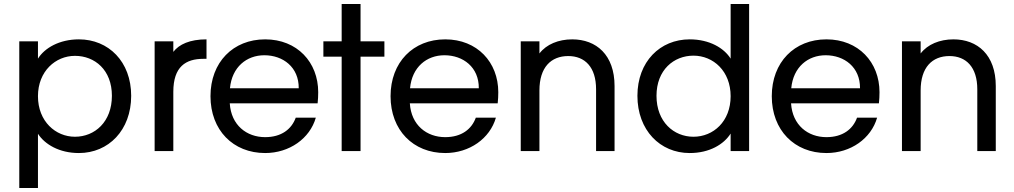

<svg xmlns="http://www.w3.org/2000/svg" viewBox="-20 -760 5103 966"><path d="M377 -562C278 -562 204 -518 171 -465V-552H77V186H171V-87C205 -34 278 10 377 10C526 10 640 -105 640 -278C640 -450 526 -562 377 -562ZM171 -276C171 -402 260 -479 357 -479C457 -479 543 -408 543 -278C543 -147 457 -72 357 -72C260 -72 171 -149 171 -276Z M758 -552V0H852V-298C852 -425 915 -464 1003 -464H1019V-562C935 -562 881 -537 852 -499V-552Z M1483 -316H1137C1147 -423 1221 -482 1310 -482C1404 -482 1484 -422 1483 -316ZM1039 -276C1039 -105 1153 10 1314 10C1436 10 1539 -63 1569 -168H1468C1447 -110 1396 -70 1314 -70C1221 -70 1143 -130 1136 -240H1578C1580 -259 1581 -276 1581 -296C1581 -447 1475 -562 1314 -562C1153 -562 1039 -447 1039 -276Z M1794 0V-475H1914V-552H1794V-740H1699V-552H1607V-475H1699V0Z M2389 -316H2043C2053 -423 2127 -482 2216 -482C2310 -482 2390 -422 2389 -316ZM1945 -276C1945 -105 2059 10 2220 10C2342 10 2445 -63 2475 -168H2374C2353 -110 2302 -70 2220 -70C2127 -70 2049 -130 2042 -240H2484C2486 -259 2487 -276 2487 -296C2487 -447 2381 -562 2220 -562C2059 -562 1945 -447 1945 -276Z M2600 -552V0H2694V-305C2694 -421 2752 -478 2839 -478C2923 -478 2979 -422 2979 -311V0H3072V-327C3072 -484 2980 -562 2859 -562C2790 -562 2729 -537 2694 -491V-552Z M3450 -562C3301 -562 3187 -450 3187 -278C3187 -105 3301 10 3450 10C3550 10 3622 -34 3656 -88V0H3749V-740H3656V-465C3623 -518 3550 -562 3450 -562ZM3283 -278C3283 -408 3370 -480 3469 -480C3569 -480 3656 -402 3656 -276C3656 -149 3569 -72 3469 -72C3370 -72 3283 -147 3283 -278Z M4307 -316H3961C3971 -423 4045 -482 4134 -482C4228 -482 4308 -422 4307 -316ZM3863 -276C3863 -105 3977 10 4138 10C4260 10 4363 -63 4393 -168H4292C4271 -110 4220 -70 4138 -70C4045 -70 3967 -130 3960 -240H4402C4404 -259 4405 -276 4405 -296C4405 -447 4299 -562 4138 -562C3977 -562 3863 -447 3863 -276Z M4518 -552V0H4612V-305C4612 -421 4670 -478 4757 -478C4841 -478 4897 -422 4897 -311V0H4990V-327C4990 -484 4898 -562 4777 -562C4708 -562 4647 -537 4612 -491V-552Z"/></svg>

Font: Malmofest
Style: Regular
Weight: 400
Designer: Jonny Pinhorn (Poppins), Kolossal
Version: Version 1.004;Glyphs 3.1.2 (3151)